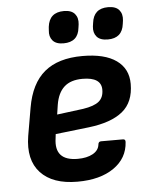

<svg xmlns="http://www.w3.org/2000/svg" viewBox="-52 -739 618 794"><g transform="rotate(-5 257.5 -342.0)"><path d="M238 12Q135 12 85 -42Q35 -96 51 -194L71 -310Q88 -409 145 -456.5Q202 -504 303 -504Q395 -504 443.5 -469.5Q492 -435 492 -372Q492 -296 444.5 -257.5Q397 -219 304 -208L165 -192L163 -175Q149 -82 247 -82Q285 -82 309.5 -95.5Q334 -109 337 -133Q338 -146 349 -146H440Q451 -146 450 -134Q446 -67 389 -27.5Q332 12 238 12ZM178 -272 287 -286Q333 -293 353 -309.5Q373 -326 373 -358Q373 -410 295 -410Q246 -410 219 -385.5Q192 -361 184 -312ZM414 -563Q382 -563 368 -579.5Q354 -596 357 -622L359 -636Q366 -696 426 -696Q458 -696 472 -679.5Q486 -663 483 -636L481 -622Q474 -563 414 -563ZM230 -563Q199 -563 185 -579.5Q171 -596 174 -622L175 -636Q182 -696 243 -696Q274 -696 288 -679.5Q302 -663 299 -636L297 -622Q291 -563 230 -563Z"/></g></svg>

Font: Sofia Sans
Style: Bold Italic
Weight: 700
Italic angle: -9°
Designer: Botio Nikoltchev, Ani Petrova
Foundry: lettersoup
Version: Version 4.101; ttfautohint (v1.8.4.7-5d5b)